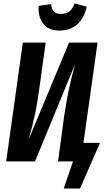

<svg xmlns="http://www.w3.org/2000/svg" viewBox="-20 -940 625 1118"><path d="M205 -906 278 -916Q280 -885 294 -872Q308 -859 336 -859Q365 -859 384 -873.5Q403 -888 414 -920L485 -901Q471 -836 430.5 -799Q390 -762 326 -762Q263 -762 232 -801.5Q201 -841 205 -906ZM562 -108 446 158H351L405 0H318L354 -267Q367 -354 381.5 -421Q396 -488 417 -566L184 0H16L113 -692H246L209 -425Q197 -337 184 -276Q171 -215 148 -130L382 -692H548L466 -108Z"/></svg>

Font: Fira Sans Extra Condensed SemiBold
Style: Italic
Weight: 600
Width: 3
Italic angle: -8°
Designer: Carrois Corporate & Edenspiekermann AG
Foundry: Carrois Corporate GbR & Edenspiekermann AG
Version: Version 4.203